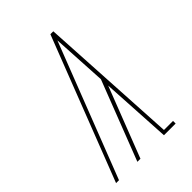

<svg xmlns="http://www.w3.org/2000/svg" viewBox="-215 -832 930 930"><g transform="rotate(-45 250.0 -367.5)"><path d="M20 0 305 -735H325L366 -18H428V0H348L327 -361L187 0H166L324 -408L308 -690L40 0Z"/></g></svg>

Font: Iosevka Slab Thin
Style: Italic
Weight: 100
Italic angle: -9°
Monospace: yes
Designer: Belleve Invis
Foundry: Belleve Invis
Version: Version 11.1.1; ttfautohint (v1.8.3)